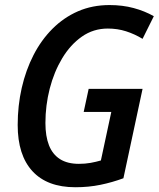

<svg xmlns="http://www.w3.org/2000/svg" viewBox="-20 -745 640 774"><path d="M283.7 9.8Q170.4 9.8 110.8 -54.9Q51.3 -119.6 51.3 -241.2Q51.3 -318.8 67.6 -390.6Q84 -462.4 115.2 -523.2Q146.5 -584 191.7 -629.2Q236.8 -674.3 294.4 -699.5Q352.1 -724.6 421.4 -724.6Q474.1 -724.6 518.6 -712.6Q563 -700.7 600.1 -679.7L554.7 -588.4Q522.5 -607.9 488 -618.9Q453.6 -629.9 414.6 -629.9Q356.4 -629.9 310.1 -597.4Q263.7 -564.9 230.7 -510Q197.8 -455.1 180.4 -387.5Q163.1 -319.8 163.1 -249Q163.1 -195.8 177.5 -159.2Q191.9 -122.6 221.9 -103.5Q252 -84.5 297.9 -84.5Q323.2 -84.5 345 -88.4Q366.7 -92.3 386.7 -98.1L428.7 -293.9H317.4L337.4 -386.7H554.7L477.5 -26.4Q432.6 -9.8 385 0Q337.4 9.8 283.7 9.8Z"/></svg>

Font: Open Sans SemiCondensed SemiBold
Style: Italic
Weight: 600
Width: 4
Italic angle: -12°
Designer: Monotype Design Team
Foundry: Monotype Imaging Inc.
Version: Version 3.000